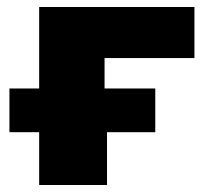

<svg xmlns="http://www.w3.org/2000/svg" viewBox="-20 -529 600 549"><path d="M92 0V-151H7V-276H92V-509H536V-363H279V-276H424V-151H286V0Z"/></svg>

Font: Nunito Sans 6pt Black
Style: Regular
Weight: 900
Version: Version 3.101;gftools[0.9.27]